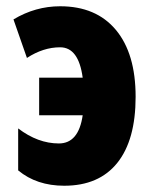

<svg xmlns="http://www.w3.org/2000/svg" viewBox="-20 -583 485 613"><path d="M38 -39V-173Q101 -125 168 -125Q231 -125 244 -215H105V-335H244Q231 -432 172 -432Q118 -432 66 -398L23 -521Q93 -563 172 -563Q287 -563 350 -487.5Q413 -412 413 -274Q413 -136 354.5 -63Q296 10 185 10Q97 10 38 -39Z"/></svg>

Font: Noto Sans UI CondBlack
Style: Regular
Weight: 900
Width: 3
Designer: Monotype Design Team
Foundry: Monotype Imaging Inc.
Version: Version 1.001